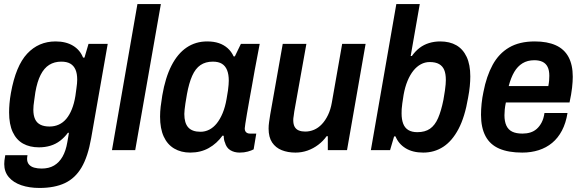

<svg xmlns="http://www.w3.org/2000/svg" viewBox="-20 -743 2879 950"><path d="M175 187Q125 187 85.5 173.5Q46 160 23.5 133.5Q1 107 1 69Q1 61 2 51Q3 41 6 25H116Q115 31 114.5 35Q114 39 114 43Q114 60 123.5 71Q133 82 149.5 86.5Q166 91 186 91Q222 91 247.5 76Q273 61 289.5 32Q306 3 313 -39Q316 -52 317.5 -64.5Q319 -77 321 -86H316Q299 -63 277.5 -46.5Q256 -30 229.5 -22Q203 -14 173 -14Q127 -14 94 -32.5Q61 -51 43 -89.5Q25 -128 25 -187Q25 -207 27 -231Q29 -255 34 -283Q58 -417 114.5 -477.5Q171 -538 255 -538Q306 -538 341 -517Q376 -496 391 -458H398L418 -526H513L431 -59Q415 32 383.5 85.5Q352 139 301 163Q250 187 175 187ZM225 -117Q250 -117 271 -126.5Q292 -136 308 -155Q324 -174 335.5 -202.5Q347 -231 353 -268Q356 -290 358 -304.5Q360 -319 361 -329.5Q362 -340 362 -349Q362 -379 353.5 -398.5Q345 -418 328 -428Q311 -438 283 -438Q249 -438 223.5 -422Q198 -406 181 -372.5Q164 -339 155 -287Q152 -264 149.5 -248Q147 -232 146 -221Q145 -210 145 -200Q145 -172 153.5 -153.5Q162 -135 180 -126Q198 -117 225 -117Z M534 0 660 -723H776L649 0Z M921 12Q876 12 842 -8Q808 -28 790 -67.5Q772 -107 772 -166Q772 -190 775 -215.5Q778 -241 783 -271Q798 -359 828.5 -418.5Q859 -478 903.5 -508Q948 -538 1005 -538Q1038 -538 1063 -529.5Q1088 -521 1106.5 -504.5Q1125 -488 1136 -464H1142L1172 -526H1265L1240 -394Q1234 -359 1227 -320.5Q1220 -282 1213.5 -246Q1207 -210 1202 -180.5Q1197 -151 1194 -131.5Q1191 -112 1191 -108Q1191 -95 1198 -88.5Q1205 -82 1217 -82H1248L1235 -4Q1224 2 1206 7Q1188 12 1166 12Q1139 12 1119.5 0Q1100 -12 1093 -38Q1090 -44 1088.5 -53Q1087 -62 1087 -71L1081 -72Q1053 -33 1013 -10.5Q973 12 921 12ZM972 -91Q995 -91 1015.5 -101.5Q1036 -112 1052.5 -132.5Q1069 -153 1081.5 -183Q1094 -213 1101 -253Q1106 -279 1108 -295.5Q1110 -312 1111 -323.5Q1112 -335 1112 -344Q1112 -375 1103.5 -396Q1095 -417 1078 -427.5Q1061 -438 1033 -438Q997 -438 972 -421Q947 -404 931 -368Q915 -332 905 -277Q900 -250 897.5 -232Q895 -214 893.5 -201.5Q892 -189 892 -179Q892 -134 911.5 -112.5Q931 -91 972 -91Z M1442 12Q1404 12 1374 0Q1344 -12 1326.5 -38Q1309 -64 1309 -107Q1309 -122 1311.5 -139.5Q1314 -157 1317 -176L1379 -526H1496L1436 -191Q1435 -179 1433 -168.5Q1431 -158 1431 -149Q1431 -128 1438 -115.5Q1445 -103 1458.5 -97.5Q1472 -92 1490 -92Q1513 -92 1534 -101Q1555 -110 1572.5 -128.5Q1590 -147 1603 -174Q1616 -201 1622 -236L1673 -526H1789L1697 0H1602V-69H1596Q1579 -45 1554.5 -26.5Q1530 -8 1501.5 2Q1473 12 1442 12Z M2074 12Q2022 12 1987 -9.5Q1952 -31 1937 -68H1930L1910 0H1815L1941 -723H2057L2012 -466H2018Q2035 -490 2056 -506Q2077 -522 2103 -530Q2129 -538 2158 -538Q2205 -538 2238 -519Q2271 -500 2289 -461.5Q2307 -423 2307 -365Q2307 -343 2304.5 -316.5Q2302 -290 2296 -259Q2280 -164 2248.5 -104.5Q2217 -45 2173 -16.5Q2129 12 2074 12ZM2045 -89Q2083 -89 2107.5 -106Q2132 -123 2147.5 -158.5Q2163 -194 2174 -249Q2179 -277 2181.5 -295Q2184 -313 2185 -325.5Q2186 -338 2186 -347Q2186 -378 2178 -397Q2170 -416 2152.5 -426Q2135 -436 2106 -436Q2083 -436 2062.5 -425Q2042 -414 2025.5 -393.5Q2009 -373 1996.5 -343Q1984 -313 1977 -274Q1973 -248 1970.5 -231Q1968 -214 1967.5 -203Q1967 -192 1967 -182Q1967 -152 1975 -131Q1983 -110 2000.5 -99.5Q2018 -89 2045 -89Z M2564 12Q2496 12 2450.5 -7.5Q2405 -27 2382.5 -69Q2360 -111 2360 -175Q2360 -202 2363 -231Q2366 -260 2372 -288Q2387 -366 2417.5 -422Q2448 -478 2499 -508Q2550 -538 2626 -538Q2688 -538 2730 -519Q2772 -500 2793 -461Q2814 -422 2814 -363Q2814 -340 2810.5 -308.5Q2807 -277 2798 -236H2483Q2479 -217 2477.5 -201.5Q2476 -186 2476 -173Q2476 -142 2485.5 -121.5Q2495 -101 2514.5 -91.5Q2534 -82 2565 -82Q2586 -82 2604 -87.5Q2622 -93 2636 -105.5Q2650 -118 2660 -137Q2670 -156 2674 -184H2788Q2780 -134 2760.5 -97Q2741 -60 2712 -36Q2683 -12 2645.5 0Q2608 12 2564 12ZM2497 -317H2693Q2696 -332 2697 -345Q2698 -358 2698 -368Q2698 -395 2689.5 -412Q2681 -429 2664.5 -437Q2648 -445 2624 -445Q2590 -445 2565.5 -430Q2541 -415 2524.5 -387Q2508 -359 2497 -317Z"/></svg>

Font: Archivo SemiCondensed SemiBold
Style: Italic
Weight: 600
Width: 4
Italic angle: -10°
Designer: Hector Gatti
Foundry: Omnibus-Type
Version: Version 2.001